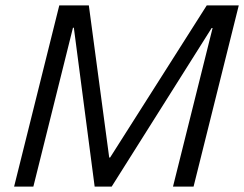

<svg xmlns="http://www.w3.org/2000/svg" viewBox="-20 -695 909 715"><path d="M32.5 0 200.8 -675H310.8L386.7 -108.3H390L750 -675H869.2L700.8 0H624.2L771.7 -590.8H768.3L395.8 0H332.5L255 -591.7H251.7L104.2 0Z"/></svg>

Font: Funnel Sans Light Light
Style: Italic
Weight: 300
Italic angle: -14.036°
Version: Version 1.000